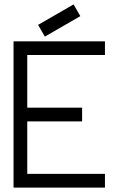

<svg xmlns="http://www.w3.org/2000/svg" viewBox="-20 -855 540 875"><path d="M315.3 -834.9 153.6 -741.6 184.4 -688.2 346.1 -781.5ZM104.2 -364.2V-604.2H458.3V-666.7H41.7V0H458.3V-62.5H104.2V-301.7H354.2V-364.2Z"/></svg>

Font: Amy Mono
Style: Regular
Weight: 400
Monospace: yes
Version: Version 001.000